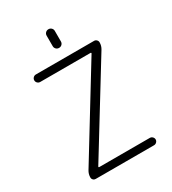

<svg xmlns="http://www.w3.org/2000/svg" viewBox="-220 -1071 1049 1168"><g transform="rotate(-30 305.0 -487.5)"><path d="M279.3 -851.6V-925.8Q279.3 -937.5 287.6 -945.8Q295.9 -954.1 308.1 -954.1Q320.3 -954.1 328.6 -945.8Q336.9 -937.5 336.9 -925.8V-851.6Q336.9 -839.8 328.6 -831.5Q320.3 -823.2 308.1 -823.2Q295.9 -823.2 287.6 -831.5Q279.3 -839.8 279.3 -851.6ZM153.3 -79.1Q152.3 -77.1 153.3 -75.2Q154.3 -73.2 156.2 -73.2H511.7Q522.5 -73.2 530.3 -65.4Q538.1 -57.6 538.1 -47.4Q538.1 -37.1 530.3 -29.3Q522.5 -21.5 511.7 -21.5H101.6Q91.8 -21.5 85 -28.3Q78.1 -35.2 78.1 -44.9Q78.1 -69.3 90.8 -89.8L461.9 -695.3Q462.9 -697.3 461.9 -699.2Q460.9 -701.2 458 -701.2H104.5Q93.8 -701.2 85.9 -709Q78.1 -716.8 78.1 -727.5Q78.1 -738.3 85.9 -746.1Q93.8 -753.9 104.5 -753.9H513.7Q523.4 -753.9 530.8 -746.6Q538.1 -739.3 538.1 -729.5Q538.1 -705.1 525.4 -684.6Z"/></g></svg>

Font: Gen Jyuu Gothic P Light
Style: Regular
Weight: 200
Designer: [Source Han Sans]
Ryoko NISHIZUKA  (kana & ideographs); Paul D. Hunt (Latin, Greek & Cyrillic); Wenlong ZHANG  (bopomofo
Version: Version 1.002.20150607